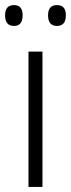

<svg xmlns="http://www.w3.org/2000/svg" viewBox="-34 -735 279 755"><path d="M133 0H78V-532H133ZM155 -675Q155 -633 190 -633Q225 -633 225 -675Q225 -715 190 -715Q155 -715 155 -675ZM-14 -675Q-14 -633 21 -633Q55 -633 55 -675Q55 -715 21 -715Q-14 -715 -14 -675Z"/></svg>

Font: Noto Sans UI SemiCondensed Light
Style: Regular
Weight: 300
Width: 4
Designer: Monotype Design Team
Foundry: Monotype Imaging Inc.
Version: Version 1.901